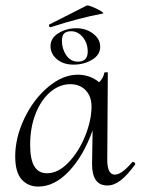

<svg xmlns="http://www.w3.org/2000/svg" viewBox="-20 -674 518 707"><path d="M470 -78Q473 -78 476 -74.5Q479 -71 478 -69Q449 -29 424.5 -10Q400 9 375 9Q319 9 319 -70L321 -194Q288 -101 234.5 -44Q181 13 121 13Q83 13 59.5 -13.5Q36 -40 36 -98Q36 -167 69.5 -237.5Q103 -308 157 -353.5Q211 -399 267 -399Q288 -399 308.5 -392Q329 -385 345 -371Q361 -387 364 -406Q365 -408 371.5 -408Q378 -408 377 -406L375 -89Q374 -31 403 -31Q428 -31 467 -77Q468 -78 470 -78ZM317 -282Q317 -319 295.5 -341.5Q274 -364 239 -364Q199 -364 165 -335Q131 -306 111 -255Q91 -204 91 -141Q91 -87 106.5 -61.5Q122 -36 153 -36Q194 -36 232 -75.5Q270 -115 293.5 -173Q317 -231 317 -282ZM165 -574Q162 -574 160.5 -578.5Q159 -583 162 -584Q227 -617 239 -623L298 -653Q302 -656 319.5 -649Q337 -642 351 -633.5Q365 -625 358 -624Q272 -608 167 -574ZM166 -504Q166 -534 195.5 -552Q225 -570 261 -570Q297 -570 323 -550Q349 -530 349 -502Q349 -472 319 -454Q289 -436 251 -436Q213 -436 189.5 -456Q166 -476 166 -504ZM303 -484Q303 -515 285 -537Q267 -559 242 -559Q224 -559 216 -550.5Q208 -542 208 -524Q208 -494 224 -470.5Q240 -447 267 -447Q303 -447 303 -484Z"/></svg>

Font: Cormorant Upright
Style: Regular
Weight: 400
Designer: Christian Thalmann (Catharsis Fonts)
Foundry: Catharsis Fonts
Version: Version 3.302